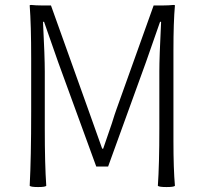

<svg xmlns="http://www.w3.org/2000/svg" viewBox="-20 -751 827 776"><path d="M134 5Q105 5 100 0Q106 -113 106 -300V-515Q106 -650 100 -729Q100 -731 106 -731Q126 -729 146 -729H186L336 -310L393 -150H397Q409 -184 432 -252Q444 -291 451 -310L601 -729H641Q661 -729 681 -731Q687 -731 687 -729Q681 -662 681 -547V-364V-182Q681 -68 687 0Q683 5 653 5Q623 5 618 0Q624 -86 624 -231V-462Q624 -521 631 -659Q631 -662 631 -663H627L570 -500L417 -78H369L215 -500L158 -663H154Q154 -662 154 -659Q161 -521 161 -462V-231Q161 -86 167 0Q163 5 134 5Z"/></svg>

Font: GenSekiGothic TW L
Style: Regular
Weight: 300
Version: Version 1.501;PS 1;hotconv 16.6.51;makeotf.lib2.5.65220